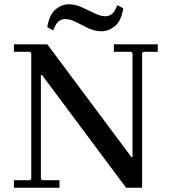

<svg xmlns="http://www.w3.org/2000/svg" viewBox="-20 -877 788 897"><path d="M569 0 176 -527H171L126 -629L120 -635H45V-670H201L594 -143H599V0ZM45 0V-35H120L126 -41V-629L171 -527V-41L177 -35H258V0ZM717 -670V-635H650L644 -629V0H599V-629L593 -635H512V-670ZM528 -853 556 -838Q546 -778 516.5 -754.5Q487 -731 454 -731Q422 -731 392 -745.5Q362 -760 335 -774Q308 -788 284 -788Q268 -788 254 -777.5Q240 -767 229 -735L201 -750Q210 -808 239 -832.5Q268 -857 301 -857Q332 -857 362.5 -843Q393 -829 421.5 -815Q450 -801 473 -801Q488 -801 502 -811Q516 -821 528 -853Z"/></svg>

Font: Brygada 1918 Medium
Style: Regular
Weight: 500
Designer: Mateusz Machalski | Borys Kosmynka | Przemek Hoffer
Foundry: NIEPODLEGLA 2018
Version: Version 3.006